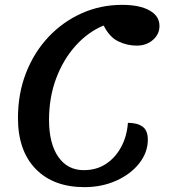

<svg xmlns="http://www.w3.org/2000/svg" viewBox="-20 -746 702 791"><path d="M328 25Q200 25 127 -50Q54 -125 54 -260Q54 -360 87 -445Q120 -530 179 -593Q238 -656 316 -691Q394 -726 483 -726Q555 -726 596 -703Q637 -680 637 -639Q637 -605 610 -581.5Q583 -558 543 -558Q504 -558 467.5 -575.5Q431 -593 407 -641Q342 -614 291 -557Q240 -500 211 -422Q182 -344 182 -252Q182 -155 220 -100Q258 -45 325 -45Q378 -45 417 -71Q456 -97 479.5 -141Q503 -185 507 -240Q545 -240 567 -224.5Q589 -209 589 -171Q589 -118 553.5 -73Q518 -28 458.5 -1.5Q399 25 328 25Z"/></svg>

Font: Lemonada
Style: Regular
Weight: 400
Designer: Mohamed Gaber (Arabic), Eduardo Tunni (Latin)
Foundry: Kief Type Foundry
Version: Version 4.005